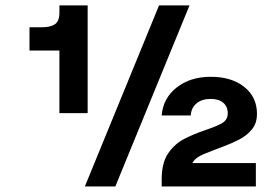

<svg xmlns="http://www.w3.org/2000/svg" viewBox="-20 -670 980 690"><path d="M551.5 -650.5H661L394.5 0H285ZM193.5 -650.5H295V-263.5H193.5V-488.5H86V-572H130.5Q161.5 -572 177.5 -583Q193.5 -594 193.5 -624.5ZM671.5 -84H899.5V0H561V-24Q561 -85 584.5 -119.2Q608 -153.5 643 -171.2Q678 -189 712.5 -200.5Q747.5 -212 773 -224.5Q798.5 -237 798.5 -262.5Q798.5 -287 782.2 -300.8Q766 -314.5 737.5 -314.5Q705 -314.5 686 -298.2Q667 -282 665.5 -255H561Q566 -317 614.8 -355.5Q663.5 -394 737.5 -394Q812.5 -394 858 -357.5Q903.5 -321 903.5 -261Q903.5 -227 885.2 -204.8Q867 -182.5 838.5 -168Q810 -153.5 780 -142.5Q742 -128.5 711.5 -115.8Q681 -103 671.5 -84Z"/></svg>

Font: Overused Grotesk SemiBold
Style: Regular
Weight: 610
Version: Version 0.004